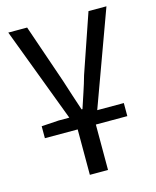

<svg xmlns="http://www.w3.org/2000/svg" viewBox="-106 -559 679 837"><g transform="rotate(-15 233.5 -140.5)"><path d="M195 205V0H47V-54L125 -59H173L12 -486H97L188 -221Q199 -185 211 -149.5Q223 -114 234 -80H238Q249 -114 261 -149.5Q273 -185 283 -221L374 -486H455L299 -59H419V0H277V205Z"/></g></svg>

Font: .
Style: 
Weight: 400
Designer: Paul D. Hunt, Dalton Maag
Foundry: Dalton Maag Ltd
Version: Version 1.200